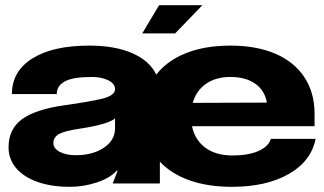

<svg xmlns="http://www.w3.org/2000/svg" viewBox="-20 -708 1252 741"><path d="M13 -139Q13 -210 65 -248Q117 -286 230 -302Q324 -315 374 -327Q424 -339 424 -364Q424 -385 398 -398Q372 -411 335 -411Q262 -411 230.5 -394Q199 -377 199 -345H26Q26 -433 105 -482.5Q184 -532 325 -532Q424 -532 491 -502.5Q558 -473 583 -420Q625 -474 698 -503Q771 -532 869 -532Q970 -532 1043 -500.5Q1116 -469 1155 -409.5Q1194 -350 1194 -269V-221H721Q732 -168 772.5 -138Q813 -108 877 -108Q939 -108 978 -125.5Q1017 -143 1025 -172H1198Q1181 -86 1094.5 -36.5Q1008 13 875 13Q782 13 711.5 -12Q641 -37 597 -84V0H415L434 -49H430Q405 -21 354 -4Q303 13 250 13Q178 13 124.5 -6Q71 -25 42 -59.5Q13 -94 13 -139ZM272 -109Q338 -109 381 -138Q424 -167 424 -213V-251Q399 -229 292 -212Q229 -203 207.5 -190.5Q186 -178 186 -156Q186 -135 210.5 -122Q235 -109 272 -109ZM1010 -312Q1002 -359 965 -385Q928 -411 869 -411Q813 -411 775 -384.5Q737 -358 724 -311ZM594 -688H761L656 -579H529Z"/></svg>

Font: Non Bureau Extended
Style: Bold
Weight: 700
Width: 7
Designer: Jona Saucedo
Foundry: Non Foundry
Version: Version 1.000; ttfautohint (v1.8.4)